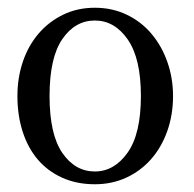

<svg xmlns="http://www.w3.org/2000/svg" viewBox="-20 -827 502 496"><path d="M25 -579Q25 -626 39 -667.5Q53 -709 79.5 -740Q106 -771 143 -789Q180 -807 225 -807Q270 -807 307.5 -789Q345 -771 371.5 -739.5Q398 -708 412.5 -666.5Q427 -625 427 -579Q427 -530 412 -488Q397 -446 370 -415.5Q343 -385 306 -368Q269 -351 225 -351Q178 -351 140.5 -368Q103 -385 77.5 -415Q52 -445 38.5 -487Q25 -529 25 -579ZM344 -579Q344 -676 310 -725Q276 -774 225 -774Q174 -774 141 -726Q108 -678 108 -579Q108 -480 141 -432Q174 -384 225 -384Q275 -384 309.5 -432.5Q344 -481 344 -579Z"/></svg>

Font: Adamina
Style: Regular
Weight: 400
Designer: Cyreal (www.cyreal.org)
Foundry: Cyreal
Version: Version 1.011